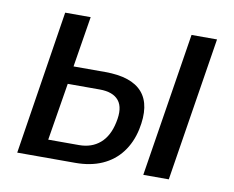

<svg xmlns="http://www.w3.org/2000/svg" viewBox="-61 -568 786 645"><g transform="rotate(10 332.0 -245.5)"><path d="M35 0 112 -491H199L171 -318H279Q369 -318 406 -275.5Q443 -233 425 -148Q415 -102 389.5 -68.5Q364 -35 324.5 -17.5Q285 0 233 0ZM130 -61H235Q278 -61 306.5 -85.5Q335 -110 345 -158Q356 -208 336.5 -232.5Q317 -257 271 -257H162ZM465 0 543 -491H630L552 0Z"/></g></svg>

Font: Nunito Sans 10pt Condensed Medium
Style: Italic
Weight: 500
Width: 3
Italic angle: -9°
Designer: Vernon Adams
Foundry: Vernon Adams
Version: Version 3.101;gftools[0.9.27]